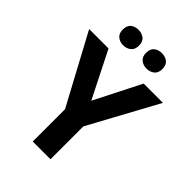

<svg xmlns="http://www.w3.org/2000/svg" viewBox="-262 -1034 1148 1148"><g transform="rotate(45 312.0 -460.0)"><path d="M312 -420 461 -714H624L387 -278V0H237V-273L0 -714H164ZM144 -854Q144 -889 164 -904.5Q184 -920 211.9 -920Q239.8 -920 260.4 -904.6Q281 -889.2 281 -854.4Q281 -821 260.4 -805Q239.8 -789 211.9 -789Q184 -789 164 -805.2Q144 -821.5 144 -854ZM341 -854Q341 -889 361.1 -904.5Q381.3 -920 409.6 -920Q438 -920 458.5 -904.6Q479 -889.2 479 -854.4Q479 -821 458.4 -805Q437.9 -789 410 -789Q381.5 -789 361.2 -805.2Q341 -821.5 341 -854Z"/></g></svg>

Font: Noto Naskh Arabic
Style: Regular
Weight: 400
Designer: Monotype Design Team, David Williams, Mohamad Dakak and Nizar Qandah
Foundry: Monotype Imaging Inc.
Version: Version 2.013